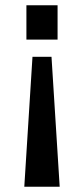

<svg xmlns="http://www.w3.org/2000/svg" viewBox="-20 -546 318 727"><path d="M80 -396V-526H198V-396ZM72 161 103 -331H175L206 161Z"/></svg>

Font: Archivo SemiCondensed SemiBold
Style: Regular
Weight: 600
Width: 4
Designer: Hector Gatti
Foundry: Omnibus-Type
Version: Version 2.001; ttfautohint (v1.8.3)